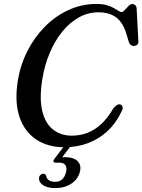

<svg xmlns="http://www.w3.org/2000/svg" viewBox="-20 -733 721 972"><path d="M591.8 -203.2Q599.6 -199.9 600.9 -189.7Q602.2 -179.5 592.3 -162.6Q565.8 -107.7 523.3 -68.5Q480.8 -29.2 425.6 -8.4Q370.4 12.4 304.9 12.4Q222.8 12.4 163.7 -26.6Q104.6 -65.5 78.9 -140.4Q53.2 -215.2 69.9 -322.8Q82.5 -402.5 118 -473.1Q153.5 -543.6 206.9 -597.7Q260.3 -651.7 327.1 -682.4Q394 -713.1 469.1 -713.1Q499.1 -713.1 520.3 -706.9Q541.5 -700.7 555.8 -692.5Q570.1 -684.4 579.5 -678.2Q588.8 -672 595 -672Q601.5 -672 608 -678.2Q614.5 -684.4 621 -692.2Q627.5 -700 634.6 -706.2Q641.6 -712.4 649.1 -712.4Q659.1 -712.4 665.1 -706.4Q671 -700.5 671.7 -689.4L680.5 -522.5Q680.9 -511.8 674 -506.1Q667.1 -500.5 657.4 -500.2Q640 -500.2 632.4 -519.7L620.3 -560.1Q603 -618.6 568.4 -644.6Q533.8 -670.7 478.2 -670.7Q424.9 -670.7 378.2 -644.3Q331.5 -617.9 294.1 -571.3Q256.6 -524.8 231.1 -463.5Q205.5 -402.2 194.3 -332.6Q178.4 -233.8 194.1 -170.4Q209.8 -106.9 249.3 -76.6Q288.7 -46.2 343.5 -46.2Q385.4 -46.2 422.9 -60.6Q460.4 -75 493.5 -105.9Q526.5 -136.7 554.1 -185.2Q564.6 -197.2 573.6 -202.1Q582.6 -206.9 591.8 -203.2ZM314.4 -5.8H347.3L288.6 71.2L269.6 65Q278.1 63.8 287.1 63.2Q296.1 62.6 308 62.6Q352.6 62.6 373 83Q393.4 103.5 384.1 137.8Q374.6 174.5 340.9 196.9Q307.2 219.2 259.1 219.2Q218.7 219.2 196.4 203.2Q174.2 187.1 178.2 163.8Q180.1 156.1 186 151.5Q191.9 146.9 198.2 146.6Q204.3 146.2 208.1 149Q211.9 151.8 213.5 156.1Q216.1 173.1 229.1 180.3Q242 187.5 259.5 187.5Q302 187.5 314.4 137.9Q319.8 116.3 311.3 103.4Q302.8 90.4 279.5 90.4H262.6Q251.5 90.4 250.7 84Q249.9 77.6 257 69Z"/></svg>

Font: Fraunces
Style: Italic
Weight: 900
Italic angle: -16°
Version: Version 1.000;[0bf87f6ff]